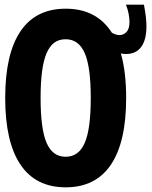

<svg xmlns="http://www.w3.org/2000/svg" viewBox="-20 -779 642 813"><path d="M600.1 -667.5Q600.1 -610.4 577.9 -580.3Q555.7 -550.3 513.7 -550.3Q508.3 -550.3 502.7 -550.8Q497.1 -551.3 491.7 -552.7Q514.2 -475.1 514.2 -364.3Q514.2 -177.2 449.5 -81.5Q384.8 14.2 258.3 14.2Q131.3 14.2 66.7 -81.8Q2 -177.7 2 -364.3Q2 -550.8 66.7 -646.5Q131.3 -742.2 258.3 -742.2Q388.7 -742.2 453.6 -640.6L455.1 -639.6Q472.2 -630.4 485.8 -630.4Q503.4 -630.4 515.9 -643.8Q528.3 -657.2 528.3 -686.5Q528.3 -701.2 524.7 -720.7Q521 -740.2 513.2 -759.3H589.4Q594.7 -732.4 597.4 -709.5Q600.1 -686.5 600.1 -667.5ZM338.9 -174.3Q364.3 -232.4 364.3 -364.3Q364.3 -495.6 338.9 -553.7Q313.5 -612.8 257.8 -612.8Q229 -612.8 209.5 -597.9Q189.9 -583 177.2 -553.7Q151.9 -495.6 151.9 -364.3Q151.9 -232.4 177.2 -174.3Q202.6 -115.2 257.8 -115.2Q313.5 -115.2 338.9 -174.3Z"/></svg>

Font: Hack
Style: Bold
Weight: 700
Monospace: yes
Designer: Christopher Simpkins
Foundry: Christopher Simpkins
Version: Version 2.017